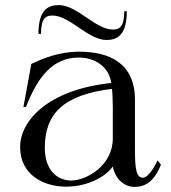

<svg xmlns="http://www.w3.org/2000/svg" viewBox="-20 -718 672 754"><path d="M239 15C321 15 392 -21 423 -64C433 -13 470 16 508 16C545 16 583 1 612 -71L599 -88C576 -42 556 -20 541 -20C514 -21 510 -58 510 -134V-326C510 -470 410 -515 291 -515C208 -515 144 -486 103 -467L72 -298H82C130 -421 190 -492 290 -492C353 -492 408 -456 417 -392C165 -366 59 -241 59 -141C59 -32 150 15 239 15ZM259 -9C203 -10 156 -51 156 -138C156 -272 230 -346 420 -369C422 -349 423 -311 423 -296V-175C423 -66 318 -9 259 -9ZM186 -657C254 -657 326 -561 398 -561C437 -561 478 -576 478 -674H468C468 -611 448 -602 423 -602C355 -602 283 -698 211 -698C172 -698 131 -683 131 -585H141C141 -648 161 -657 186 -657Z"/></svg>

Font: Sprat
Style: Regular
Weight: 400
Designer: Ethan Nakache
Foundry: Collletttivo
Version: Version 2.000;Glyphs 3.2 (3217)